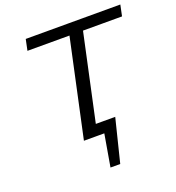

<svg xmlns="http://www.w3.org/2000/svg" viewBox="-150 -778 1003 1093"><g transform="rotate(-20 351.0 -231.5)"><path d="M311 0 326 -67H456L408 0ZM332 195 377 -67H456L391 195ZM242 0 384 -658H466L324 0ZM115 -591 129 -658H702L688 -591Z"/></g></svg>

Font: Ysabeau Office Medium
Style: Italic
Weight: 500
Italic angle: -12°
Designer: Christian Thalmann (Catharsis Fonts)
Version: Version 2.001;gftools[0.9.30]; featfreeze: tnum,lnum,ss02